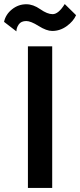

<svg xmlns="http://www.w3.org/2000/svg" viewBox="-60 -929 396 949"><path d="M78 -700H198V0H78ZM-40 -821Q-32 -858 -0.5 -883Q31 -908 70 -908Q104 -908 139 -883.5Q174 -859 200 -859Q229 -859 260 -909L316 -854Q303 -824 270 -800Q237 -776 198 -776Q170 -776 131 -800.5Q92 -825 70 -825Q44 -825 32.5 -808Q21 -791 21 -774Z"/></svg>

Font: Renner* Medium
Style: Medium
Weight: 500
Version: Version 003.000 ; ttfautohint (v0.97) -l 8 -r 50 -G 200 -x 1